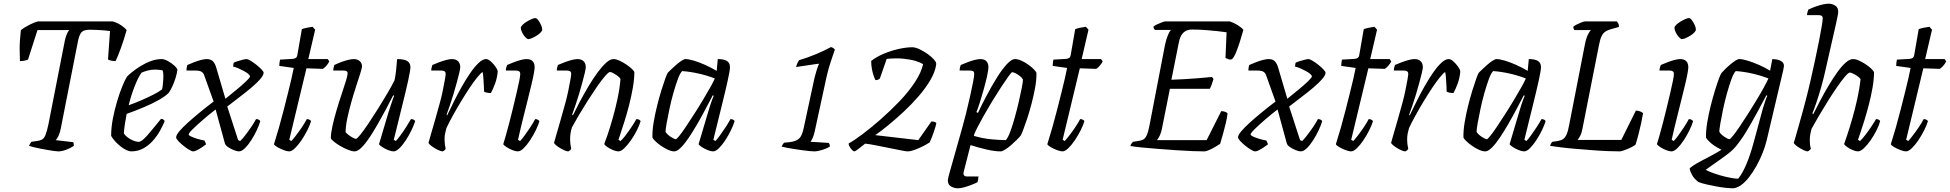

<svg xmlns="http://www.w3.org/2000/svg" viewBox="-20 -820 10562 1040"><path d="M296 0Q289 0 274 -2Q259 -4 239 -7.5Q219 -11 198.5 -15Q178 -19 161.5 -23Q145 -27 137 -30Q140 -36 143.5 -42.5Q147 -49 150 -52L179 -56Q195 -58 206.5 -63.5Q218 -69 226 -88Q234 -107 242 -145L331 -599Q336 -622 342.5 -636.5Q349 -651 355 -657H183L132 -498Q128 -495 115.5 -492Q103 -489 88 -489Q87 -511 86.5 -553Q86 -595 93 -657Q111 -671 138 -685Q165 -699 186 -704H591Q617 -696 637 -682.5Q657 -669 666 -657Q652 -607 635 -560Q618 -513 606 -489Q592 -489 580.5 -492Q569 -495 565 -498L576 -652Q564 -654 544 -655.5Q524 -657 503 -658Q482 -659 466 -659Q430 -659 418.5 -641.5Q407 -624 402 -595L309 -123Q304 -98 296 -82Q288 -66 281 -61L376 -50Q378 -48 379 -43Q380 -38 380 -30Q361 -17 337.5 -8.5Q314 0 296 0Z M690 0Q680 0 665 -7Q650 -14 634.5 -26Q619 -38 605 -53Q591 -68 582 -84Q582 -129 591.5 -178Q601 -227 614.5 -272Q628 -317 642.5 -352.5Q657 -388 668 -405Q677 -415 697 -431Q717 -447 743 -463Q769 -479 798 -489.5Q827 -500 856 -500Q870 -500 890 -489Q910 -478 925 -464Q940 -450 941 -441Q938 -420 930.5 -396Q923 -372 913 -351Q903 -330 894 -317Q876 -299 840 -278.5Q804 -258 758.5 -239Q713 -220 666 -203Q660 -172 656 -145Q652 -118 651 -97Q657 -87 670.5 -76.5Q684 -66 700.5 -59Q717 -52 731 -52Q740 -52 751 -60.5Q762 -69 776.5 -85Q791 -101 809.5 -124Q828 -147 852 -176Q860 -176 865 -172.5Q870 -169 872 -164Q862 -139 846 -110.5Q830 -82 807.5 -57Q785 -32 756 -16Q727 0 690 0ZM677 -250Q709 -261 743.5 -276Q778 -291 809 -306.5Q840 -322 858 -336Q860 -345 861.5 -356Q863 -367 863 -374Q865 -392 865 -409.5Q865 -427 861 -439Q850 -441 839.5 -442Q829 -443 821 -443Q798 -443 779.5 -438Q761 -433 746 -426Q727 -398 708.5 -350.5Q690 -303 677 -250Z M1027 0Q1019 0 1004 -9Q989 -18 973 -31Q957 -44 945.5 -56.5Q934 -69 934 -76Q934 -88 951.5 -109Q969 -130 998.5 -156.5Q1028 -183 1064 -212.5Q1100 -242 1137 -270L1088 -407Q1085 -417 1080 -424Q1075 -431 1065 -434.5Q1055 -438 1037 -438H990Q990 -446 991.5 -455Q993 -464 995 -468Q1013 -476 1032.5 -483.5Q1052 -491 1070 -495.5Q1088 -500 1100 -500Q1122 -500 1134 -487.5Q1146 -475 1153 -448L1201 -285Q1232 -310 1263 -335.5Q1294 -361 1314 -380.5Q1334 -400 1334 -406Q1334 -412 1324.5 -420Q1315 -428 1300 -436Q1285 -444 1270 -450.5Q1255 -457 1243 -459Q1243 -466 1244 -472Q1245 -478 1247 -481Q1255 -485 1268.5 -489Q1282 -493 1295.5 -496.5Q1309 -500 1315 -500Q1323 -500 1338.5 -490.5Q1354 -481 1369.5 -468.5Q1385 -456 1396.5 -444Q1408 -432 1408 -426Q1408 -413 1390 -392Q1372 -371 1342.5 -346Q1313 -321 1278.5 -295Q1244 -269 1211 -243L1270 -61L1281 -56Q1290 -64 1306.5 -85Q1323 -106 1340 -131Q1357 -156 1367 -175Q1375 -175 1381 -172Q1387 -169 1390 -164Q1384 -143 1371 -115Q1358 -87 1341 -60.5Q1324 -34 1306.5 -17Q1289 0 1274 0Q1263 0 1246 -7Q1229 -14 1215 -23.5Q1201 -33 1198 -44L1148 -227Q1114 -201 1080.5 -172Q1047 -143 1024.5 -121Q1002 -99 1002 -91Q1002 -87 1015.5 -80.5Q1029 -74 1049 -68Q1069 -62 1087 -59Q1091 -53 1093 -47.5Q1095 -42 1096 -38Q1087 -31 1073.5 -22Q1060 -13 1047.5 -6.5Q1035 0 1027 0Z M1546 0Q1535 0 1516.5 -7Q1498 -14 1482.5 -23Q1467 -32 1464 -39Q1478 -83 1491.5 -130.5Q1505 -178 1517 -225.5Q1529 -273 1540 -316.5Q1551 -360 1559 -395Q1567 -430 1571 -452L1493 -463Q1493 -474 1494.5 -483.5Q1496 -493 1497 -497L1565 -501Q1576 -502 1582.5 -506.5Q1589 -511 1591 -524L1615 -662Q1625 -666 1641 -669.5Q1657 -673 1673 -675L1687 -659L1650 -500H1755L1764 -488Q1759 -477 1749.5 -465.5Q1740 -454 1729 -447L1640 -450L1547 -63L1558 -56Q1566 -64 1581.5 -84Q1597 -104 1614 -129Q1631 -154 1642 -175Q1650 -175 1656.5 -171.5Q1663 -168 1665 -164Q1659 -143 1645 -115Q1631 -87 1613.5 -61Q1596 -35 1578 -17.5Q1560 0 1546 0Z M1900 0Q1887 0 1865.5 -8.5Q1844 -17 1823.5 -29Q1803 -41 1788.5 -53Q1774 -65 1772 -71Q1772 -98 1781 -138.5Q1790 -179 1803.5 -224.5Q1817 -270 1831 -311.5Q1845 -353 1854 -382.5Q1863 -412 1863 -422Q1863 -431 1857 -434.5Q1851 -438 1839 -438H1785Q1785 -445 1787.5 -454.5Q1790 -464 1791 -468Q1812 -478 1831.5 -485Q1851 -492 1868 -496Q1885 -500 1897 -500Q1916 -500 1928.5 -489Q1941 -478 1941 -460Q1941 -453 1932 -424Q1923 -395 1909.5 -354Q1896 -313 1883 -267Q1870 -221 1861 -178Q1852 -135 1852 -104Q1864 -90 1882.5 -79Q1901 -68 1908 -68Q1914 -68 1932 -90.5Q1950 -113 1975 -150Q2000 -187 2027 -230Q2054 -273 2078 -314Q2102 -355 2117 -385Q2122 -406 2125.5 -439Q2129 -472 2131 -500Q2152 -500 2168 -496.5Q2184 -493 2193.5 -483Q2203 -473 2203 -456Q2203 -439 2191 -384Q2179 -329 2158.5 -247Q2138 -165 2113 -63L2124 -56Q2133 -65 2148.5 -86Q2164 -107 2180 -132Q2196 -157 2206 -175Q2214 -175 2220 -172Q2226 -169 2229 -164Q2222 -142 2208.5 -114Q2195 -86 2178 -60Q2161 -34 2143.5 -17Q2126 0 2112 0Q2100 0 2082.5 -7Q2065 -14 2050.5 -23.5Q2036 -33 2033 -39L2085 -214Q2095 -244 2102.5 -267Q2110 -290 2115 -301L2110 -304Q2093 -270 2071 -229Q2049 -188 2026 -147.5Q2003 -107 1980.5 -73.5Q1958 -40 1937.5 -20Q1917 0 1900 0Z M2378 0Q2371 0 2359 -5Q2347 -10 2334.5 -17.5Q2322 -25 2312.5 -33Q2303 -41 2301 -46Q2305 -60 2314 -92Q2323 -124 2336 -168Q2349 -212 2362 -261Q2371 -293 2378 -327.5Q2385 -362 2389.5 -387Q2394 -412 2394 -419Q2394 -430 2387.5 -434Q2381 -438 2369 -438H2316Q2316 -446 2318 -454Q2320 -462 2322 -468Q2340 -476 2359 -483Q2378 -490 2396.5 -495Q2415 -500 2428 -500Q2449 -500 2461 -488.5Q2473 -477 2473 -456Q2473 -447 2467.5 -424.5Q2462 -402 2454 -372Q2446 -342 2436 -309Q2426 -276 2416 -247Q2406 -218 2399 -199L2402 -195Q2419 -230 2439.5 -271.5Q2460 -313 2483 -353.5Q2506 -394 2529 -427Q2552 -460 2573.5 -480Q2595 -500 2613 -500Q2623 -500 2633.5 -491.5Q2644 -483 2653.5 -472Q2663 -461 2669.5 -450Q2676 -439 2676 -433Q2673 -398 2662 -368Q2651 -338 2639 -316Q2628 -316 2618 -318Q2608 -320 2602 -324Q2602 -333 2601 -353Q2600 -373 2598.5 -395Q2597 -417 2594 -430Q2585 -425 2566 -402Q2547 -379 2524 -344.5Q2501 -310 2477.5 -271Q2454 -232 2433 -194Q2412 -156 2398 -126Q2394 -112 2391 -97Q2388 -82 2388 -64Q2388 -52 2389.5 -39.5Q2391 -27 2394 -14Q2393 -11 2389.5 -7.5Q2386 -4 2378 0Z M2785 0Q2773 0 2755.5 -7Q2738 -14 2723.5 -23.5Q2709 -33 2706 -39Q2711 -54 2719.5 -84.5Q2728 -115 2738.5 -154.5Q2749 -194 2759 -236Q2769 -278 2778 -316Q2787 -354 2792.5 -381.5Q2798 -409 2798 -419Q2798 -430 2791.5 -434Q2785 -438 2773 -438H2720Q2720 -446 2722.5 -455Q2725 -464 2727 -468Q2743 -475 2762.5 -482.5Q2782 -490 2800.5 -495Q2819 -500 2832 -500Q2854 -500 2865 -488.5Q2876 -477 2876 -456Q2876 -446 2871.5 -421Q2867 -396 2858 -359Q2849 -322 2837.5 -275.5Q2826 -229 2812.5 -175.5Q2799 -122 2786 -63L2797 -56Q2807 -66 2822 -86.5Q2837 -107 2853 -131.5Q2869 -156 2879 -175Q2887 -175 2893 -171.5Q2899 -168 2902 -164Q2896 -143 2882.5 -115Q2869 -87 2851.5 -60.5Q2834 -34 2816.5 -17Q2799 0 2785 0ZM2842 -608Q2835 -608 2825 -619Q2815 -630 2808 -644.5Q2801 -659 2801 -669Q2801 -676 2810.5 -685.5Q2820 -695 2833.5 -703Q2847 -711 2859.5 -716.5Q2872 -722 2879 -722Q2887 -722 2895.5 -710.5Q2904 -699 2910.5 -685Q2917 -671 2917 -660Q2917 -653 2908.5 -644Q2900 -635 2887 -627Q2874 -619 2861.5 -613.5Q2849 -608 2842 -608Z M3058 0Q3051 0 3039 -5Q3027 -10 3014.5 -17.5Q3002 -25 2992.5 -33Q2983 -41 2981 -46Q2985 -60 2994 -92Q3003 -124 3016 -168Q3029 -212 3042 -261Q3051 -293 3058 -327.5Q3065 -362 3069.5 -387Q3074 -412 3074 -419Q3074 -430 3067.5 -434Q3061 -438 3049 -438H2996Q2996 -446 2998 -454Q3000 -462 3002 -468Q3020 -476 3039 -483Q3058 -490 3076.5 -495Q3095 -500 3108 -500Q3129 -500 3141 -488.5Q3153 -477 3153 -456Q3153 -447 3147.5 -424.5Q3142 -402 3134 -372Q3126 -342 3116 -309Q3106 -276 3096 -247Q3086 -218 3079 -199L3083 -195Q3100 -230 3121.5 -270.5Q3143 -311 3167 -351.5Q3191 -392 3215.5 -425.5Q3240 -459 3262.5 -479.5Q3285 -500 3303 -500Q3317 -500 3335.5 -491.5Q3354 -483 3372 -471Q3390 -459 3402.5 -447Q3415 -435 3416 -429Q3416 -392 3408 -345.5Q3400 -299 3388 -252Q3376 -205 3363 -164Q3350 -123 3341 -96Q3332 -69 3330 -63L3341 -56Q3351 -64 3367.5 -85.5Q3384 -107 3401 -132.5Q3418 -158 3427 -175Q3437 -175 3443 -171Q3449 -167 3450 -164Q3444 -143 3430.5 -115.5Q3417 -88 3398.5 -61.5Q3380 -35 3362 -17.5Q3344 0 3329 0Q3318 0 3301 -7Q3284 -14 3270 -23.5Q3256 -33 3253 -40Q3258 -52 3270.5 -88.5Q3283 -125 3298 -177Q3313 -229 3325 -285.5Q3337 -342 3341 -393Q3334 -403 3322.5 -411Q3311 -419 3300.5 -424.5Q3290 -430 3284 -430Q3277 -430 3258 -408.5Q3239 -387 3214.5 -351.5Q3190 -316 3164.5 -276Q3139 -236 3116 -197Q3093 -158 3078 -130Q3073 -115 3070.5 -98.5Q3068 -82 3068 -66Q3068 -53 3069.5 -41Q3071 -29 3074 -14Q3073 -11 3069.5 -7.5Q3066 -4 3058 0Z M3633 0Q3617 0 3597.5 -9Q3578 -18 3559.5 -31Q3541 -44 3528.5 -56.5Q3516 -69 3514 -75Q3513 -112 3520.5 -157Q3528 -202 3539.5 -248Q3551 -294 3563 -332.5Q3575 -371 3584.5 -397Q3594 -423 3598 -427Q3604 -433 3616.5 -445Q3629 -457 3644 -470Q3659 -483 3672.5 -491.5Q3686 -500 3693 -500Q3710 -500 3738.5 -491.5Q3767 -483 3799.5 -468.5Q3832 -454 3862 -436L3868 -500Q3902 -500 3918 -489.5Q3934 -479 3934 -456Q3934 -439 3922 -384.5Q3910 -330 3889.5 -247.5Q3869 -165 3844 -63L3855 -56Q3864 -65 3879 -85.5Q3894 -106 3910 -130.5Q3926 -155 3937 -175Q3945 -175 3951.5 -171.5Q3958 -168 3959 -164Q3953 -143 3939.5 -115Q3926 -87 3909 -61Q3892 -35 3874.5 -17.5Q3857 0 3842 0Q3831 0 3813.5 -7Q3796 -14 3781.5 -23.5Q3767 -33 3764 -39L3816 -214Q3822 -235 3828 -253Q3834 -271 3839 -284Q3844 -297 3846 -301L3841 -304Q3823 -270 3801.5 -229Q3780 -188 3756.5 -147.5Q3733 -107 3710.5 -73.5Q3688 -40 3667.5 -20Q3647 0 3633 0ZM3641 -66Q3645 -66 3660 -84.5Q3675 -103 3695.5 -134Q3716 -165 3740 -202Q3764 -239 3786 -276Q3808 -313 3826 -344.5Q3844 -376 3852 -395Q3811 -411 3764.5 -421.5Q3718 -432 3675 -435Q3663 -423 3651 -390Q3639 -357 3627 -314.5Q3615 -272 3606 -229Q3597 -186 3591 -152.5Q3585 -119 3585 -106Q3594 -91 3613.5 -78.5Q3633 -66 3641 -66Z M4392 0Q4384 0 4367 -1.5Q4350 -3 4328 -6Q4306 -9 4283.5 -12.5Q4261 -16 4242.5 -19.5Q4224 -23 4214 -26Q4216 -32 4219.5 -37.5Q4223 -43 4227 -47L4256 -50Q4292 -54 4308.5 -69.5Q4325 -85 4333 -125L4391 -394Q4398 -422 4405 -444Q4412 -466 4416 -473L4413 -475L4292 -457Q4295 -469 4300 -479.5Q4305 -490 4309 -494Q4355 -508 4398.5 -526Q4442 -544 4481 -565Q4489 -563 4494.5 -559Q4500 -555 4502 -551Q4495 -530 4481 -489Q4467 -448 4457 -403L4393 -108Q4389 -90 4383 -75Q4377 -60 4370 -52L4469 -46Q4471 -44 4473 -39Q4475 -34 4475 -26Q4464 -19 4448 -13Q4432 -7 4416.5 -3.5Q4401 0 4392 0Z M4609 0Q4603 0 4595.5 -7.5Q4588 -15 4582 -25.5Q4576 -36 4577 -43Q4605 -58 4651 -92.5Q4697 -127 4749.5 -173Q4802 -219 4851.5 -270.5Q4901 -322 4935.5 -374.5Q4970 -427 4980 -472Q4968 -481 4940.5 -489.5Q4913 -498 4873 -502Q4833 -506 4783 -501L4746 -395Q4744 -392 4737.5 -389Q4731 -386 4722 -386Q4717 -396 4711.5 -412Q4706 -428 4702.5 -448.5Q4699 -469 4699 -490Q4727 -512 4766 -528.5Q4805 -545 4846.5 -554.5Q4888 -564 4922 -564Q4938 -564 4960.5 -553.5Q4983 -543 5004 -528Q5025 -513 5039 -497.5Q5053 -482 5051 -471Q5046 -432 5020.5 -388Q4995 -344 4956.5 -299.5Q4918 -255 4874.5 -214.5Q4831 -174 4790.5 -141Q4750 -108 4721 -88L4954 -61L5025 -162Q5037 -162 5043 -159.5Q5049 -157 5052 -153Q5048 -133 5037 -102Q5026 -71 5016 -49Q5003 -40 4980.5 -28.5Q4958 -17 4935 -8.5Q4912 0 4897 0Q4887 0 4858 -6Q4829 -12 4793 -19Q4757 -26 4722.5 -33Q4688 -40 4666 -42Q4657 -35 4646 -26Q4635 -17 4625.5 -10Q4616 -3 4609 0Z M5168 200Q5149 200 5131.5 190Q5114 180 5114 157Q5114 148 5125.5 108Q5137 68 5154.5 5.5Q5172 -57 5193 -131Q5202 -163 5213 -207Q5224 -251 5234 -295.5Q5244 -340 5250.5 -374Q5257 -408 5257 -419Q5257 -430 5251 -434Q5245 -438 5232 -438H5178Q5178 -446 5180 -455Q5182 -464 5184 -468Q5201 -475 5220 -482.5Q5239 -490 5258 -495Q5277 -500 5290 -500Q5312 -500 5323 -488.5Q5334 -477 5334 -456Q5334 -441 5326.5 -407Q5319 -373 5308 -334Q5297 -295 5286.5 -262Q5276 -229 5269 -213L5277 -208Q5297 -251 5323.5 -301Q5350 -351 5378 -396.5Q5406 -442 5432.5 -471Q5459 -500 5478 -500Q5494 -500 5513.5 -491Q5533 -482 5551 -469Q5569 -456 5581 -443.5Q5593 -431 5594 -425Q5595 -389 5587 -345.5Q5579 -302 5567.5 -258Q5556 -214 5543.5 -176.5Q5531 -139 5521.5 -114.5Q5512 -90 5509 -86Q5503 -78 5489 -64Q5475 -50 5458 -35Q5441 -20 5425 -10Q5409 0 5400 0Q5368 0 5324.5 -10Q5281 -20 5237 -34L5200 111Q5197 124 5202 130Q5207 136 5220 136H5280Q5280 143 5278.5 151Q5277 159 5275 167Q5259 175 5239 182.5Q5219 190 5200.5 195Q5182 200 5168 200ZM5428 -61Q5439 -72 5451.5 -105Q5464 -138 5476 -181Q5488 -224 5498 -267Q5508 -310 5514.5 -343.5Q5521 -377 5521 -389Q5516 -399 5504.5 -408Q5493 -417 5481 -423Q5469 -429 5463 -429Q5459 -429 5443 -407Q5427 -385 5404 -350Q5381 -315 5356 -274Q5331 -233 5309 -194Q5287 -155 5272 -125.5Q5257 -96 5255 -84Q5302 -70 5350 -65.5Q5398 -61 5428 -61Z M5735 0Q5724 0 5705.5 -7Q5687 -14 5671.5 -23Q5656 -32 5653 -39Q5667 -83 5680.5 -130.5Q5694 -178 5706 -225.5Q5718 -273 5729 -316.5Q5740 -360 5748 -395Q5756 -430 5760 -452L5682 -463Q5682 -474 5683.5 -483.5Q5685 -493 5686 -497L5754 -501Q5765 -502 5771.5 -506.5Q5778 -511 5780 -524L5804 -662Q5814 -666 5830 -669.5Q5846 -673 5862 -675L5876 -659L5839 -500H5944L5953 -488Q5948 -477 5938.5 -465.5Q5929 -454 5918 -447L5829 -450L5736 -63L5747 -56Q5755 -64 5770.5 -84Q5786 -104 5803 -129Q5820 -154 5831 -175Q5839 -175 5845.5 -171.5Q5852 -168 5854 -164Q5848 -143 5834 -115Q5820 -87 5802.5 -61Q5785 -35 5767 -17.5Q5749 0 5735 0Z M6506 0Q6480 0 6439 -1.5Q6398 -3 6349.5 -6.5Q6301 -10 6253.5 -13.5Q6206 -17 6166.5 -21Q6127 -25 6103 -29Q6105 -37 6108.5 -42Q6112 -47 6117 -52L6143 -56Q6160 -58 6171.5 -63.5Q6183 -69 6191.5 -87.5Q6200 -106 6207 -144L6291 -580Q6298 -611 6307 -631.5Q6316 -652 6323 -658H6236Q6234 -660 6231 -664Q6228 -668 6228 -676Q6235 -682 6247.5 -688Q6260 -694 6273.5 -699Q6287 -704 6292 -704H6642Q6665 -696 6685 -683.5Q6705 -671 6715 -658Q6706 -625 6695.5 -592.5Q6685 -560 6675 -535.5Q6665 -511 6654 -500Q6644 -495 6633 -499.5Q6622 -504 6618 -506L6624 -645Q6605 -648 6573.5 -651.5Q6542 -655 6506.5 -657.5Q6471 -660 6438 -660Q6414 -660 6399.5 -650.5Q6385 -641 6376.5 -624.5Q6368 -608 6364 -583L6325 -388Q6368 -390 6400 -391.5Q6432 -393 6465.5 -396Q6499 -399 6545 -403L6553 -392Q6548 -374 6543 -361Q6538 -348 6533 -339H6317L6274 -124Q6270 -102 6262 -85.5Q6254 -69 6247 -61H6516L6595 -218Q6608 -218 6618.5 -213.5Q6629 -209 6629 -205Q6627 -184 6620 -154Q6613 -124 6604.5 -94Q6596 -64 6589 -41Q6579 -34 6563 -24.5Q6547 -15 6531 -8Q6515 -1 6506 0Z M6779 0Q6771 0 6756 -9Q6741 -18 6725 -31Q6709 -44 6697.5 -56.5Q6686 -69 6686 -76Q6686 -88 6703.5 -109Q6721 -130 6750.5 -156.5Q6780 -183 6816 -212.5Q6852 -242 6889 -270L6840 -407Q6837 -417 6832 -424Q6827 -431 6817 -434.5Q6807 -438 6789 -438H6742Q6742 -446 6743.5 -455Q6745 -464 6747 -468Q6765 -476 6784.5 -483.5Q6804 -491 6822 -495.5Q6840 -500 6852 -500Q6874 -500 6886 -487.5Q6898 -475 6905 -448L6953 -285Q6984 -310 7015 -335.5Q7046 -361 7066 -380.5Q7086 -400 7086 -406Q7086 -412 7076.5 -420Q7067 -428 7052 -436Q7037 -444 7022 -450.5Q7007 -457 6995 -459Q6995 -466 6996 -472Q6997 -478 6999 -481Q7007 -485 7020.5 -489Q7034 -493 7047.5 -496.5Q7061 -500 7067 -500Q7075 -500 7090.5 -490.5Q7106 -481 7121.5 -468.5Q7137 -456 7148.5 -444Q7160 -432 7160 -426Q7160 -413 7142 -392Q7124 -371 7094.5 -346Q7065 -321 7030.5 -295Q6996 -269 6963 -243L7022 -61L7033 -56Q7042 -64 7058.5 -85Q7075 -106 7092 -131Q7109 -156 7119 -175Q7127 -175 7133 -172Q7139 -169 7142 -164Q7136 -143 7123 -115Q7110 -87 7093 -60.5Q7076 -34 7058.5 -17Q7041 0 7026 0Q7015 0 6998 -7Q6981 -14 6967 -23.5Q6953 -33 6950 -44L6900 -227Q6866 -201 6832.5 -172Q6799 -143 6776.5 -121Q6754 -99 6754 -91Q6754 -87 6767.5 -80.5Q6781 -74 6801 -68Q6821 -62 6839 -59Q6843 -53 6845 -47.5Q6847 -42 6848 -38Q6839 -31 6825.5 -22Q6812 -13 6799.5 -6.5Q6787 0 6779 0Z M7298 0Q7287 0 7268.5 -7Q7250 -14 7234.5 -23Q7219 -32 7216 -39Q7230 -83 7243.5 -130.5Q7257 -178 7269 -225.5Q7281 -273 7292 -316.5Q7303 -360 7311 -395Q7319 -430 7323 -452L7245 -463Q7245 -474 7246.5 -483.5Q7248 -493 7249 -497L7317 -501Q7328 -502 7334.5 -506.5Q7341 -511 7343 -524L7367 -662Q7377 -666 7393 -669.5Q7409 -673 7425 -675L7439 -659L7402 -500H7507L7516 -488Q7511 -477 7501.5 -465.5Q7492 -454 7481 -447L7392 -450L7299 -63L7310 -56Q7318 -64 7333.5 -84Q7349 -104 7366 -129Q7383 -154 7394 -175Q7402 -175 7408.5 -171.5Q7415 -168 7417 -164Q7411 -143 7397 -115Q7383 -87 7365.5 -61Q7348 -35 7330 -17.5Q7312 0 7298 0Z M7592 0Q7585 0 7573 -5Q7561 -10 7548.5 -17.5Q7536 -25 7526.5 -33Q7517 -41 7515 -46Q7519 -60 7528 -92Q7537 -124 7550 -168Q7563 -212 7576 -261Q7585 -293 7592 -327.5Q7599 -362 7603.5 -387Q7608 -412 7608 -419Q7608 -430 7601.5 -434Q7595 -438 7583 -438H7530Q7530 -446 7532 -454Q7534 -462 7536 -468Q7554 -476 7573 -483Q7592 -490 7610.5 -495Q7629 -500 7642 -500Q7663 -500 7675 -488.5Q7687 -477 7687 -456Q7687 -447 7681.5 -424.5Q7676 -402 7668 -372Q7660 -342 7650 -309Q7640 -276 7630 -247Q7620 -218 7613 -199L7616 -195Q7633 -230 7653.5 -271.5Q7674 -313 7697 -353.5Q7720 -394 7743 -427Q7766 -460 7787.5 -480Q7809 -500 7827 -500Q7837 -500 7847.5 -491.5Q7858 -483 7867.5 -472Q7877 -461 7883.5 -450Q7890 -439 7890 -433Q7887 -398 7876 -368Q7865 -338 7853 -316Q7842 -316 7832 -318Q7822 -320 7816 -324Q7816 -333 7815 -353Q7814 -373 7812.5 -395Q7811 -417 7808 -430Q7799 -425 7780 -402Q7761 -379 7738 -344.5Q7715 -310 7691.5 -271Q7668 -232 7647 -194Q7626 -156 7612 -126Q7608 -112 7605 -97Q7602 -82 7602 -64Q7602 -52 7603.5 -39.5Q7605 -27 7608 -14Q7607 -11 7603.5 -7.5Q7600 -4 7592 0Z M8026 0Q8010 0 7990.5 -9Q7971 -18 7952.5 -31Q7934 -44 7921.5 -56.5Q7909 -69 7907 -75Q7906 -112 7913.5 -157Q7921 -202 7932.5 -248Q7944 -294 7956 -332.5Q7968 -371 7977.5 -397Q7987 -423 7991 -427Q7997 -433 8009.5 -445Q8022 -457 8037 -470Q8052 -483 8065.5 -491.5Q8079 -500 8086 -500Q8103 -500 8131.5 -491.5Q8160 -483 8192.5 -468.5Q8225 -454 8255 -436L8261 -500Q8295 -500 8311 -489.5Q8327 -479 8327 -456Q8327 -439 8315 -384.5Q8303 -330 8282.5 -247.5Q8262 -165 8237 -63L8248 -56Q8257 -65 8272 -85.5Q8287 -106 8303 -130.5Q8319 -155 8330 -175Q8338 -175 8344.5 -171.5Q8351 -168 8352 -164Q8346 -143 8332.5 -115Q8319 -87 8302 -61Q8285 -35 8267.5 -17.5Q8250 0 8235 0Q8224 0 8206.5 -7Q8189 -14 8174.5 -23.5Q8160 -33 8157 -39L8209 -214Q8215 -235 8221 -253Q8227 -271 8232 -284Q8237 -297 8239 -301L8234 -304Q8216 -270 8194.5 -229Q8173 -188 8149.5 -147.5Q8126 -107 8103.5 -73.5Q8081 -40 8060.5 -20Q8040 0 8026 0ZM8034 -66Q8038 -66 8053 -84.5Q8068 -103 8088.5 -134Q8109 -165 8133 -202Q8157 -239 8179 -276Q8201 -313 8219 -344.5Q8237 -376 8245 -395Q8204 -411 8157.5 -421.5Q8111 -432 8068 -435Q8056 -423 8044 -390Q8032 -357 8020 -314.5Q8008 -272 7999 -229Q7990 -186 7984 -152.5Q7978 -119 7978 -106Q7987 -91 8006.5 -78.5Q8026 -66 8034 -66Z M8755 0Q8727 0 8688.5 -1.5Q8650 -3 8606 -6.5Q8562 -10 8518.5 -13.5Q8475 -17 8438 -21.5Q8401 -26 8376 -30Q8379 -38 8382 -43.5Q8385 -49 8389 -52L8417 -56Q8435 -59 8446.5 -66.5Q8458 -74 8466 -92.5Q8474 -111 8480 -145L8565 -580Q8572 -615 8582 -634Q8592 -653 8597 -657H8508Q8505 -661 8503.5 -665.5Q8502 -670 8502 -675Q8508 -681 8521 -687.5Q8534 -694 8547 -699Q8560 -704 8566 -704H8738Q8741 -700 8745.5 -693Q8750 -686 8749 -674L8703 -661Q8686 -656 8674.5 -648Q8663 -640 8655 -623.5Q8647 -607 8641 -575L8552 -125Q8548 -101 8540 -85.5Q8532 -70 8525 -62H8762L8841 -221Q8853 -221 8864 -216.5Q8875 -212 8880 -207Q8876 -182 8869.5 -152.5Q8863 -123 8855.5 -93.5Q8848 -64 8839 -36Q8830 -29 8813.5 -21Q8797 -13 8780.5 -7Q8764 -1 8755 0Z M9034 0Q9022 0 9004.5 -7Q8987 -14 8972.5 -23.5Q8958 -33 8955 -39Q8960 -54 8968.5 -84.5Q8977 -115 8987.5 -154.5Q8998 -194 9008 -236Q9018 -278 9027 -316Q9036 -354 9041.5 -381.5Q9047 -409 9047 -419Q9047 -430 9040.5 -434Q9034 -438 9022 -438H8969Q8969 -446 8971.5 -455Q8974 -464 8976 -468Q8992 -475 9011.5 -482.5Q9031 -490 9049.5 -495Q9068 -500 9081 -500Q9103 -500 9114 -488.5Q9125 -477 9125 -456Q9125 -446 9120.5 -421Q9116 -396 9107 -359Q9098 -322 9086.5 -275.5Q9075 -229 9061.5 -175.5Q9048 -122 9035 -63L9046 -56Q9056 -66 9071 -86.5Q9086 -107 9102 -131.5Q9118 -156 9128 -175Q9136 -175 9142 -171.5Q9148 -168 9151 -164Q9145 -143 9131.5 -115Q9118 -87 9100.5 -60.5Q9083 -34 9065.5 -17Q9048 0 9034 0ZM9091 -608Q9084 -608 9074 -619Q9064 -630 9057 -644.5Q9050 -659 9050 -669Q9050 -676 9059.5 -685.5Q9069 -695 9082.5 -703Q9096 -711 9108.5 -716.5Q9121 -722 9128 -722Q9136 -722 9144.5 -710.5Q9153 -699 9159.5 -685Q9166 -671 9166 -660Q9166 -653 9157.5 -644Q9149 -635 9136 -627Q9123 -619 9110.5 -613.5Q9098 -608 9091 -608Z M9363 200Q9352 200 9328.5 197.5Q9305 195 9277.5 190Q9250 185 9224 179Q9198 173 9180 166Q9156 148 9145 127Q9134 106 9132 94Q9135 88 9151.5 77Q9168 66 9193.5 52.5Q9219 39 9248.5 23.5Q9278 8 9305 -9Q9285 -18 9266.5 -30.5Q9248 -43 9236 -55.5Q9224 -68 9221 -75Q9220 -112 9227.5 -157Q9235 -202 9246.5 -247.5Q9258 -293 9270 -332Q9282 -371 9291.5 -396Q9301 -421 9305 -425Q9312 -433 9324.5 -445.5Q9337 -458 9352 -470.5Q9367 -483 9380 -491.5Q9393 -500 9401 -500Q9418 -500 9446 -491.5Q9474 -483 9506.5 -469Q9539 -455 9568 -437L9580 -500Q9588 -500 9598.5 -498.5Q9609 -497 9619 -493.5Q9629 -490 9636 -482.5Q9643 -475 9643 -463Q9643 -462 9642 -456Q9641 -450 9639 -439L9550 -62Q9542 -28 9527.5 8.5Q9513 45 9494 79Q9475 113 9453.5 140.5Q9432 168 9409 184Q9386 200 9363 200ZM9395 148Q9418 120 9438.5 72Q9459 24 9477 -41L9529 -233Q9536 -257 9543 -276.5Q9550 -296 9553 -301L9548 -304Q9522 -255 9494.5 -204.5Q9467 -154 9439 -107.5Q9411 -61 9380 -24Q9369 -10 9347 7.5Q9325 25 9299.5 43Q9274 61 9252.5 76Q9231 91 9219 100Q9233 108 9264 119Q9295 130 9331 138.5Q9367 147 9395 148ZM9348 -66Q9352 -66 9367 -84.5Q9382 -103 9403 -134Q9424 -165 9447.5 -202Q9471 -239 9493.5 -276Q9516 -313 9533.5 -345Q9551 -377 9559 -395Q9518 -411 9472 -421.5Q9426 -432 9382 -435Q9370 -423 9358 -389.5Q9346 -356 9334 -313Q9322 -270 9313 -227Q9304 -184 9298.5 -151Q9293 -118 9293 -106Q9301 -92 9320.5 -79Q9340 -66 9348 -66Z M9772 0Q9765 0 9753.5 -5Q9742 -10 9729.5 -17.5Q9717 -25 9707.5 -33Q9698 -41 9696 -46Q9702 -63 9709.5 -91Q9717 -119 9727 -152.5Q9737 -186 9746 -220.5Q9755 -255 9763 -285Q9776 -335 9788.5 -390Q9801 -445 9812.5 -498.5Q9824 -552 9833 -598Q9842 -644 9847.5 -676.5Q9853 -709 9853 -721Q9853 -731 9847 -734.5Q9841 -738 9831 -738H9768Q9768 -744 9770.5 -754Q9773 -764 9775 -768Q9796 -778 9816 -785Q9836 -792 9854 -796Q9872 -800 9885 -800Q9905 -800 9921 -789.5Q9937 -779 9937 -757Q9937 -750 9934 -734Q9931 -718 9925 -691L9869 -445Q9858 -394 9844 -345.5Q9830 -297 9817.5 -260.5Q9805 -224 9797 -206L9802 -202Q9819 -236 9840 -276Q9861 -316 9884.5 -355.5Q9908 -395 9931.5 -428Q9955 -461 9977 -480.5Q9999 -500 10017 -500Q10032 -500 10050.5 -491.5Q10069 -483 10087 -471Q10105 -459 10117 -447Q10129 -435 10131 -429Q10131 -392 10123 -345.5Q10115 -299 10102.5 -251.5Q10090 -204 10077.5 -163.5Q10065 -123 10055.5 -96Q10046 -69 10044 -63L10055 -56Q10065 -65 10081.5 -86Q10098 -107 10114.5 -131.5Q10131 -156 10142 -175Q10150 -175 10156 -172Q10162 -169 10164 -164Q10159 -143 10145 -115Q10131 -87 10113 -61Q10095 -35 10076.5 -17.5Q10058 0 10044 0Q10033 0 10016 -7Q9999 -14 9985.5 -23.5Q9972 -33 9969 -40Q9973 -51 9985.5 -88Q9998 -125 10013 -177Q10028 -229 10040.5 -285.5Q10053 -342 10058 -392Q10050 -402 10038.5 -409.5Q10027 -417 10016 -422Q10005 -427 10000 -427Q9992 -427 9973 -404.5Q9954 -382 9929.5 -346.5Q9905 -311 9879.5 -270Q9854 -229 9831 -190Q9808 -151 9793 -123Q9788 -106 9785.5 -91Q9783 -76 9783 -61Q9783 -51 9784 -39Q9785 -27 9789 -14Q9787 -11 9783.5 -7.5Q9780 -4 9772 0Z M10304 0Q10293 0 10274.5 -7Q10256 -14 10240.5 -23Q10225 -32 10222 -39Q10236 -83 10249.5 -130.5Q10263 -178 10275 -225.5Q10287 -273 10298 -316.5Q10309 -360 10317 -395Q10325 -430 10329 -452L10251 -463Q10251 -474 10252.5 -483.5Q10254 -493 10255 -497L10323 -501Q10334 -502 10340.5 -506.5Q10347 -511 10349 -524L10373 -662Q10383 -666 10399 -669.5Q10415 -673 10431 -675L10445 -659L10408 -500H10513L10522 -488Q10517 -477 10507.5 -465.5Q10498 -454 10487 -447L10398 -450L10305 -63L10316 -56Q10324 -64 10339.5 -84Q10355 -104 10372 -129Q10389 -154 10400 -175Q10408 -175 10414.5 -171.5Q10421 -168 10423 -164Q10417 -143 10403 -115Q10389 -87 10371.5 -61Q10354 -35 10336 -17.5Q10318 0 10304 0Z"/></svg>

Font: Texturina 12pt ExtraLight
Style: Italic
Weight: 250
Italic angle: -11°
Designer: Guillermo Torres Carreño
Foundry: Omnibus-Type
Version: Version 1.002